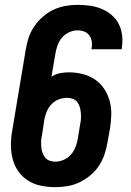

<svg xmlns="http://www.w3.org/2000/svg" viewBox="-20 -763 540 791"><path d="M207 8Q177 8 148 2Q119 -4 95.5 -19Q72 -34 56 -56.5Q40 -79 32.5 -106.5Q25 -134 25 -164Q25 -194 30 -223L86 -558Q90 -583 98 -607.5Q106 -632 121 -654Q136 -676 156.5 -694Q177 -712 200.5 -723Q224 -734 249.5 -738.5Q275 -743 299 -743Q325 -743 350.5 -739.5Q376 -736 398.5 -726.5Q421 -717 439.5 -701.5Q458 -686 469 -664.5Q480 -643 483 -617.5Q486 -592 482 -566Q482 -565 481.5 -563Q481 -561 481 -560H357Q357 -560 357 -561Q357 -562 357 -563Q360 -577 358 -591.5Q356 -606 348 -617Q340 -628 327 -633Q314 -638 299 -638Q282 -638 264.5 -630Q247 -622 235 -607.5Q223 -593 217 -576Q211 -559 208 -541L192 -447Q209 -458 227 -461.5Q245 -465 263 -465Q293 -465 320.5 -458Q348 -451 370.5 -436Q393 -421 408.5 -398Q424 -375 431.5 -348Q439 -321 438.5 -292Q438 -263 433 -233L423 -177Q419 -152 410.5 -127Q402 -102 387.5 -80Q373 -58 352 -40.5Q331 -23 306.5 -11.5Q282 0 257 4Q232 8 207 8ZM208 -97Q226 -97 243.5 -105Q261 -113 273 -127Q285 -141 291.5 -158.5Q298 -176 301 -194L310 -250Q313 -263 313.5 -275Q314 -287 313 -299Q312 -311 308.5 -322.5Q305 -334 298 -343Q291 -352 279.5 -356Q268 -360 256 -360Q239 -360 222 -353.5Q205 -347 192.5 -334Q180 -321 173 -304.5Q166 -288 163 -272L153 -206Q150 -194 149.5 -181.5Q149 -169 150 -157Q151 -145 155 -134Q159 -123 166 -114Q173 -105 184.5 -101Q196 -97 208 -97Z"/></svg>

Font: Iosevka SS04 Extrabold
Style: Italic
Weight: 800
Italic angle: -9°
Monospace: yes
Designer: Belleve Invis
Foundry: Belleve Invis
Version: Version 19.0.0; ttfautohint (v1.8.4)